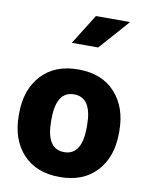

<svg xmlns="http://www.w3.org/2000/svg" viewBox="-84 -796 673 868"><g transform="rotate(10 252.5 -362.5)"><path d="M168.5 -241.2V-231.9Q168.5 -104 250.2 -104Q332 -104 332 -231.9V-241.2Q332 -369.1 250.2 -369.1Q168.5 -369.1 168.5 -241.2ZM20 -231.9V-241.2Q20 -350.6 81.1 -417Q142.1 -483.4 250 -483.4Q357.9 -483.4 418.9 -417Q480 -350.6 480 -241.2V-231.9Q480 -122.1 418.9 -55.9Q357.9 10.3 250 10.3Q142.1 10.3 81.1 -55.7Q20 -121.6 20 -231.9ZM199.2 -596.7 285.6 -734.9H442.4L320.3 -596.7Z"/></g></svg>

Font: Yantramanav Black
Style: Regular
Weight: 900
Version: Version 1.001;PS 1.0;hotconv 1.0.72;makeotf.lib2.5.5900; ttf